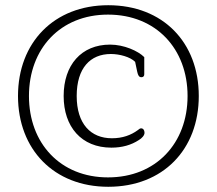

<svg xmlns="http://www.w3.org/2000/svg" viewBox="-20 -705 831 736"><path d="M395 11C605 11 742 -132 742 -337C742 -542 605 -685 395 -685C187 -685 49 -542 49 -337C49 -132 187 11 395 11ZM394 -25C211 -25 91 -156 91 -337C91 -518 211 -649 394 -649C578 -649 699 -518 699 -337C699 -156 578 -25 394 -25ZM407 -139C448 -139 483 -149 512 -168C524 -175 534 -186 534 -196C534 -206 529 -213 521 -213C517 -213 514 -211 508 -206C482 -187 450 -175 409 -175C328 -175 274 -230 274 -337C274 -444 326 -498 405 -498C438 -498 479 -487 498 -468L506 -430C509 -416 513 -409 522 -409C529 -409 533 -413 533 -420V-486C509 -510 455 -534 402 -534C292 -534 224 -456 224 -337C224 -219 292 -139 407 -139Z"/></svg>

Font: Maitree Light
Style: Regular
Weight: 300
Designer: CadsonDemak Team
Foundry: CadsonDemak
Version: Version 1.000;PS 001.000;hotconv 1.0.88;makeotf.lib2.5.64775